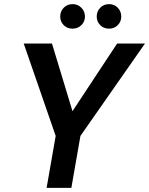

<svg xmlns="http://www.w3.org/2000/svg" viewBox="-20 -911 723 931"><path d="M206 0 250 -252 95 -700H232L336 -357L323 -359L548 -700H683L370 -252L326 0ZM332 -772Q306 -772 289 -789Q272 -806 272 -831Q272 -856 289 -873.5Q306 -891 332 -891Q357 -891 374.5 -873.5Q392 -856 392 -831Q392 -806 374.5 -789Q357 -772 332 -772ZM509 -772Q483 -772 466 -789Q449 -806 449 -831Q449 -856 466 -873.5Q483 -891 509 -891Q534 -891 551 -873.5Q568 -856 568 -831Q568 -806 551 -789Q534 -772 509 -772Z"/></svg>

Font: DM Sans 18pt SemiBold
Style: Italic
Weight: 600
Italic angle: -10°
Designer: Colophon Foundry, Jonny Pinhorn
Foundry: Colophon Foundry
Version: Version 4.004;gftools[0.9.30]